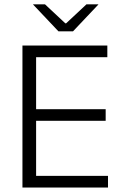

<svg xmlns="http://www.w3.org/2000/svg" viewBox="-20 -844 558 864"><path d="M81 0V-639H142.5V0ZM100 0V-52.5H466V0ZM116 -300.5V-352.5H455.5V-300.5ZM99 -586.5V-639H463V-586.5ZM243 -703 129 -823.5V-824.5H182.5L274 -739H277.5L369 -824.5H422.5V-823.5L308.5 -703Z"/></svg>

Font: Anek Latin Medium Light
Style: Regular
Weight: 300
Version: Version 1.003